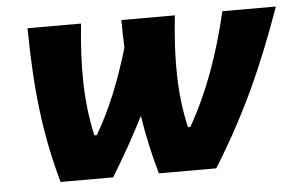

<svg xmlns="http://www.w3.org/2000/svg" viewBox="-43 -580 986 640"><g transform="rotate(-5 450.5 -260.0)"><path d="M464 0H656C761 -169 830 -320 901 -520H722C688 -376 645 -256 582 -145H574C548 -256 547 -376 563 -520H384C384 -488 385 -457 386 -427C355 -323 319 -230 269 -145H261C235 -256 234 -376 249 -520H70C72 -320 88 -169 135 0H311C352 -67 388 -131 421 -196C431 -131 445 -66 464 0Z"/></g></svg>

Font: Fixel Display ExtraBold
Style: Italic
Weight: 800
Italic angle: -10°
Designer: AlfaBravo + MacPaw
Foundry: Kyrylo Tkachov, Marchela Mozhyna, Serhii Makarenko, Maria Weinstein, Zakhar Kryvoshyya
Version: Version 1.210;Glyphs 3.2 (3217)